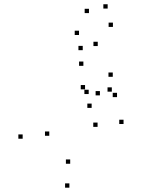

<svg xmlns="http://www.w3.org/2000/svg" viewBox="-20 -851 660 893"><path d="M554.6 -274.2V-294.2H534.6V-274.2ZM500.1 -424.7V-444.7H480.1V-424.7ZM392.5 -413.6V-433.6H372.5V-413.6ZM406.2 -349.2V-369.2H386.2V-349.2ZM433.8 -260.9V-280.9H413.8V-260.9ZM306.5 -89.4V-109.4H286.5V-89.4ZM209.2 -219.5V-239.5H189.2V-219.5ZM375.6 -435.5V-455.5H355.6V-435.5ZM444.7 -407.4V-427.4H424.7V-407.4ZM524.3 -399.3V-419.3H504.3V-399.3ZM504.5 -493.8V-513.8H484.5V-493.8ZM367.8 -544.8V-564.8H347.8V-544.8ZM85.4 -205.8V-225.8H65.4V-205.8ZM302.7 21.9V1.9H282.7V21.9ZM347.5 -688.2V-708.2H327.5V-688.2ZM393.8 -790.1V-810.1H373.8V-790.1ZM480.7 -811.2V-831.2H460.7V-811.2ZM505.2 -725.8V-745.8H485.2V-725.8ZM434.6 -636.8V-656.8H414.6V-636.8ZM364.8 -617.6V-637.6H344.8V-617.6Z"/></svg>

Font: Monaspace Radon Dots Var
Style: Regular
Weight: 400
Designer: Riley Cran and the Lettermatic Team
Version: Version 1.100 (Monaspace Radon Dots)